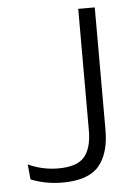

<svg xmlns="http://www.w3.org/2000/svg" viewBox="-49 -677 511 723"><g transform="rotate(-5 206.5 -316.0)"><path d="M158.5 7.5Q125.5 7.5 94.8 1.5Q64 -4.5 39 -15L33.5 -72Q60.5 -59.5 89.2 -53.2Q118 -47 147.5 -47Q218.5 -47 246.2 -80Q274 -113 274 -180V-639H336.5V-176.5Q336.5 -86.5 296 -39.5Q255.5 7.5 158.5 7.5Z"/></g></svg>

Font: Anek Tamil Light
Style: Regular
Weight: 300
Designer: Aadarsh Rajan (Tamil), Yesha Goshar (Latin)
Foundry: Ek Type
Version: Version 1.003